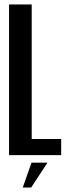

<svg xmlns="http://www.w3.org/2000/svg" viewBox="-20 -695 312 860"><path d="M20.5 0V-675H122V-72.5H254V0ZM81.9 144.9 121.1 33.6H192.6L119.7 144.9Z"/></svg>

Font: Anybody Condensed Medium
Style: Regular
Weight: 500
Width: 3
Designer: Tyler Finck
Foundry: Etcetera Type Company
Version: Version 1.010; ttfautohint (v1.8.3) -l 8 -r 50 -G 200 -x 14 